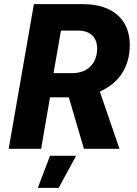

<svg xmlns="http://www.w3.org/2000/svg" viewBox="-20 -720 663 929"><path d="M22 0H179L222 -249H313L386 0H558L463 -277C550 -315 608 -390 608 -503C608 -620 531 -700 382 -700H144ZM163 189H264L348 34H222ZM239 -366 275 -572H358C418 -572 450 -538 450 -486C450 -411 402 -365 326 -366Z"/></svg>

Font: Fixel Text 20240404
Style: Bold Italic
Weight: 700
Width: 4
Italic angle: -10°
Designer: AlfaBravo + MacPaw
Foundry: Kyrylo Tkachov, Marchela Mozhyna, Serhii Makarenko, Maria Weinstein, Zakhar Kryvoshyya
Version: Version 1.211;Glyphs 3.2 (3225)